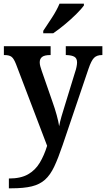

<svg xmlns="http://www.w3.org/2000/svg" viewBox="-20 -786 574 1039"><path d="M28 180Q92 180 131.5 157.5Q171 135 195 95Q219 55 235 3L67 -438Q55 -469 42.5 -478.5Q30 -488 5 -488H1V-536H254V-488H251Q221 -488 208 -478Q195 -468 195 -449Q195 -439 198 -427.5Q201 -416 206 -402L264 -235Q277 -199 287 -162.5Q297 -126 300 -103Q305 -129 312.5 -155Q320 -181 328 -206L387 -398Q391 -409 394 -423.5Q397 -438 397 -448Q397 -470 383 -478.5Q369 -487 340 -488H336V-536H534V-488H531Q504 -488 489 -473Q474 -458 459 -414L319 -1Q295 70 273.5 115.5Q252 161 223.5 186.5Q195 212 152 222.5Q109 233 42 233H28ZM214 -619Q235 -650 261.5 -691Q288 -732 302 -766H434V-756Q422 -739 393.5 -710.5Q365 -682 330.5 -653.5Q296 -625 268 -606H214Z"/></svg>

Font: Noto Serif Myanmar SemiCondensed SemiBold
Style: Regular
Weight: 600
Width: 4
Designer: Ben Mitchell and the Monotype Design Team
Foundry: Monotype Imaging Inc.
Version: Version 2.106; ttfautohint (v1.8.4.7-5d5b)